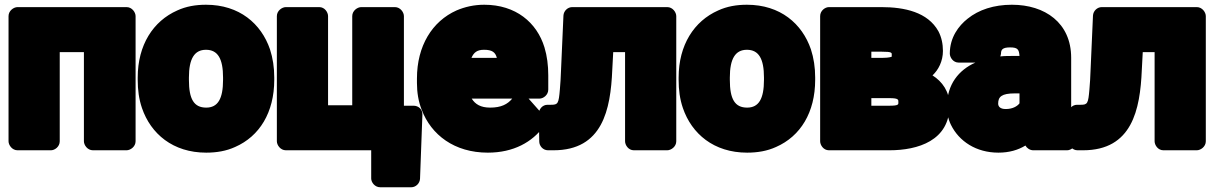

<svg xmlns="http://www.w3.org/2000/svg" viewBox="-20 -596 5123 810"><path d="M514 38C530 38 552 23 552 0V-528C552 -544 537 -566 514 -566H54C38 -566 16 -551 16 -528V0C16 16 31 38 54 38H195C211 38 232 23 232 0V-376H334V0C334 16 349 38 372 38Z M561 -269V-259C561 -217 566 -178 579 -140C616 -32 709 48 850 48C894 48 935 41 972 24C1075 -21 1137 -122 1137 -259V-269C1137 -312 1131 -351 1119 -388C1082 -496 990 -576 849 -576C805 -576 765 -569 728 -552C626 -507 561 -406 561 -269ZM921 -269V-259C921 -179 899 -142 850 -142C798 -142 777 -178 777 -259V-269C777 -348 800 -386 849 -386C899 -386 921 -348 921 -269Z M1186 -566C1170 -566 1148 -551 1148 -528V0C1148 16 1163 38 1186 38H1546V157C1546 173 1561 194 1584 194H1715C1734 194 1751 178 1752 158L1762 -112C1763 -135 1745 -150 1725 -150H1684V-528C1684 -544 1669 -566 1646 -566H1504C1488 -566 1466 -551 1466 -528V-152H1364V-528C1364 -544 1350 -566 1327 -566Z M1970 -180H2141C2121 -156 2094 -142 2048 -142C2008 -142 1985 -156 1970 -180ZM2210 -180H2256C2272 -180 2293 -195 2293 -218V-278C2293 -320 2288 -360 2277 -396C2245 -501 2156 -576 2023 -576C1980 -576 1941 -567 1906 -552C1803 -506 1739 -402 1739 -265V-246C1739 -207 1745 -168 1759 -133C1799 -27 1897 48 2038 48C2147 48 2226 3 2274 -63C2284 -77 2284 -97 2272 -110ZM2076 -352H1969C1979 -375 1993 -386 2022 -386C2057 -386 2070 -375 2076 -352Z M2833 -528C2833 -544 2818 -566 2795 -566H2394C2375 -566 2358 -550 2357 -530L2347 -304C2346 -270 2344 -243 2342 -219C2337 -159 2334 -154 2305 -154H2290C2268 -154 2253 -135 2253 -115L2255 1C2255 19 2270 38 2292 38H2315C2522 38 2556 -133 2563 -301L2567 -376H2617V0C2617 16 2631 38 2654 38H2795C2811 38 2833 23 2833 0Z M2843 -269V-259C2843 -217 2848 -178 2861 -140C2898 -32 2991 48 3132 48C3176 48 3217 41 3254 24C3357 -21 3419 -122 3419 -259V-269C3419 -312 3413 -351 3401 -388C3364 -496 3272 -576 3131 -576C3087 -576 3047 -569 3010 -552C2908 -507 2843 -406 2843 -269ZM3203 -269V-259C3203 -179 3181 -142 3132 -142C3080 -142 3059 -178 3059 -259V-269C3059 -348 3082 -386 3131 -386C3181 -386 3203 -348 3203 -269Z M3958 -381C3958 -411 3952 -439 3939 -464C3894 -545 3796 -566 3698 -566H3477C3461 -566 3440 -551 3440 -528V0C3440 16 3454 38 3477 38H3732C3853 38 3986 -3 3986 -151C3986 -210 3955 -252 3914 -278C3939 -301 3958 -338 3958 -381ZM3770 -165C3770 -156 3773 -150 3732 -150H3656V-182H3732C3772 -182 3770 -175 3770 -165ZM3742 -362V-357C3741 -356 3729 -352 3706 -352H3656V-378H3698C3747 -378 3742 -373 3742 -362Z M4200 -358C4201 -362 4203 -366 4203 -370C4203 -386 4209 -396 4241 -396C4273 -396 4279 -388 4281 -360H4256C4237 -360 4218 -360 4200 -358ZM4249 -576C4173 -576 4109 -555 4062 -517C4024 -487 3987 -438 3987 -370C3987 -354 4001 -332 4024 -332H4095C4025 -301 3975 -240 3975 -148C3975 -119 3980 -93 3992 -69C4026 0 4098 48 4192 48C4237 48 4275 37 4306 18C4312 29 4325 38 4339 38H4482C4498 38 4519 23 4519 0V-8C4519 -13 4518 -19 4516 -24C4504 -50 4499 -82 4499 -128V-352C4499 -500 4388 -576 4249 -576ZM4191 -159C4191 -188 4206 -202 4261 -202H4281V-160C4271 -147 4251 -136 4223 -136C4199 -136 4191 -147 4191 -159Z M5067 -528C5067 -544 5052 -566 5029 -566H4628C4609 -566 4592 -550 4591 -530L4581 -304C4580 -270 4578 -243 4576 -219C4571 -159 4568 -154 4539 -154H4524C4502 -154 4487 -135 4487 -115L4489 1C4489 19 4504 38 4526 38H4549C4756 38 4790 -133 4797 -301L4801 -376H4851V0C4851 16 4865 38 4888 38H5029C5045 38 5067 23 5067 0Z"/></svg>

Font: Asimov Print
Style: E
Weight: 500
Designer: Google
Version: Version 2.000980; 2014